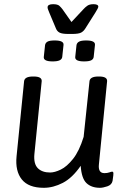

<svg xmlns="http://www.w3.org/2000/svg" viewBox="-20 -890 597 916"><path d="M307 -728Q276 -728 264 -734.5Q252 -741 247 -754L215 -830Q212 -838 209.5 -844Q207 -850 207 -855Q207 -870 233 -870Q255 -870 263.5 -862Q272 -854 278 -846L321 -785L378 -846Q386 -855 396.5 -862.5Q407 -870 426 -870Q449 -870 449 -858Q449 -852 435 -830L387 -754Q379 -741 367 -734.5Q355 -728 323 -728ZM381 -597Q336 -597 339 -619L345 -675Q347 -686 357.5 -691.5Q368 -697 391 -697Q436 -697 433 -675L427 -619Q426 -608 415.5 -602.5Q405 -597 381 -597ZM231 -597Q186 -597 189 -619L195 -675Q197 -686 207 -691.5Q217 -697 241 -697Q286 -697 283 -675L277 -619Q276 -608 265 -602.5Q254 -597 231 -597ZM189 6Q116 6 84 -34Q52 -74 59 -144L95 -503Q98 -525 137 -525H141Q180 -525 179 -503L144 -154Q140 -108 160.5 -87.5Q181 -67 219 -67Q241 -67 270 -81Q299 -95 328.5 -132Q358 -169 379 -237L407 -503Q410 -525 449 -525H453Q492 -525 491 -503L452 -107Q447 -64 478 -64Q492 -64 501.5 -67.5Q511 -71 515 -71Q521 -71 521 -63Q521 -62 520.5 -53Q520 -44 517 -27Q513 -8 492 -1Q471 6 457 6Q416 6 392.5 -16.5Q369 -39 365 -99Q325 -41 279.5 -17.5Q234 6 189 6Z"/></svg>

Font: Asap
Style: Italic
Weight: 400
Italic angle: -6°
Designer: Pablo Cosgaya
Foundry: Omnibus-Type
Version: Version 3.001; ttfautohint (v1.8.3)